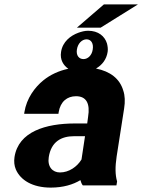

<svg xmlns="http://www.w3.org/2000/svg" viewBox="-20 -844 648 874"><path d="M46 -129C43 -108 45 -90 52 -73C73 -24 128 10 211 10C268 10 313 -4 346 -24C349 -15 351 -7 357 0H510L513 -18C504 -49 504 -85 511 -132L545 -350C550 -381 549 -409 541 -432C525 -486 482 -519 417 -532C445 -548 465 -574 470 -608C472 -621 470 -634 467 -646C457 -679 428 -704 381 -704C366 -704 351 -700 337 -695C301 -682 265 -654 258 -608C252 -572 269 -546 291 -531C248 -522 209 -504 177 -478C139 -447 101 -397 91 -333L90 -326H246L247 -333C255 -382 286 -406 326 -406C373 -406 391 -373 381 -312L377 -282H322C188 -282 64 -245 46 -129ZM202 -129C213 -199 259 -224 317 -224H367L351 -118C331 -85 294 -59 253 -59C219 -59 195 -85 202 -129ZM330 -718H438L608 -824H453ZM330 -618C334 -646 353 -665 374 -665C394 -665 407 -647 402 -618C398 -592 380 -575 360 -575C340 -575 326 -591 330 -618Z"/></svg>

Font: Aerodynamic
Style: BdObl
Weight: 500
Designer: Google
Version: Version 2.000980; 2014